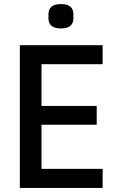

<svg xmlns="http://www.w3.org/2000/svg" viewBox="-20 -919 576 939"><path d="M77 0V-698H482V-605H183V-401H453V-309H183V-93H482V0ZM278 -780Q246 -780 231.5 -793Q217 -806 217 -829V-850Q217 -873 231.5 -886Q246 -899 278 -899Q310 -899 324.5 -886Q339 -873 339 -850V-829Q339 -806 324.5 -793Q310 -780 278 -780Z"/></svg>

Font: IBM Plex Sans Cond Medm
Style: Regular
Weight: 500
Width: 3
Designer: Mike Abbink, Paul van der Laan, Pieter van Rosmalen
Foundry: Bold Monday
Version: Version 1.3